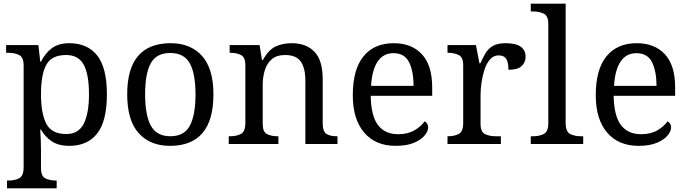

<svg xmlns="http://www.w3.org/2000/svg" viewBox="-20 -780 3727 1040"><path d="M18 240V198H26Q60 198 84 185.5Q108 173 108 126V-426Q108 -470 83.5 -482Q59 -494 26 -494H13V-536H188L198 -446H202Q225 -492 261 -519Q297 -546 355 -546Q454 -546 506.5 -479.5Q559 -413 559 -269Q559 -124 506.5 -57Q454 10 355 10Q297 10 260.5 -14.5Q224 -39 202 -78H198Q200 -49 201 -16.5Q202 16 202 35V131Q202 175 226.5 186.5Q251 198 284 198H287V240ZM339 -54Q405 -54 433.5 -109.5Q462 -165 462 -270Q462 -377 433.5 -429.5Q405 -482 338 -482Q260 -482 231 -429.5Q202 -377 202 -269Q202 -165 231 -109.5Q260 -54 339 -54Z M901 10Q793 10 731 -59Q669 -128 669 -269Q669 -409 728.5 -477.5Q788 -546 904 -546Q1012 -546 1074 -477.5Q1136 -409 1136 -269Q1136 -128 1076.5 -59Q1017 10 901 10ZM903 -42Q978 -42 1008.5 -99.5Q1039 -157 1039 -269Q1039 -381 1008 -437Q977 -493 902 -493Q827 -493 796.5 -437Q766 -381 766 -269Q766 -157 797 -99.5Q828 -42 903 -42Z M1219 0V-42H1227Q1261 -42 1285 -54.5Q1309 -67 1309 -114V-426Q1309 -470 1285.5 -482Q1262 -494 1229 -494H1224V-536H1386L1399 -455H1404Q1435 -511 1473.5 -528.5Q1512 -546 1560 -546Q1639 -546 1683.5 -499.5Q1728 -453 1728 -350V-114Q1728 -67 1748.5 -54.5Q1769 -42 1803 -42H1808V0H1634V-345Q1634 -410 1609.5 -446Q1585 -482 1524 -482Q1479 -482 1452.5 -459.5Q1426 -437 1414.5 -400Q1403 -363 1403 -320V-109Q1403 -65 1426.5 -53.5Q1450 -42 1483 -42H1488V0Z M2123 10Q2014 10 1952.5 -62Q1891 -134 1891 -264Q1891 -404 1949 -475Q2007 -546 2113 -546Q2210 -546 2265.5 -486Q2321 -426 2321 -307V-261H1988Q1990 -152 2027.5 -102.5Q2065 -53 2137 -53Q2189 -53 2225.5 -74.5Q2262 -96 2280 -123Q2287 -120 2293 -111Q2299 -102 2299 -89Q2299 -69 2280 -46Q2261 -23 2222 -6.5Q2183 10 2123 10ZM2220 -315Q2220 -395 2195.5 -443.5Q2171 -492 2111 -492Q2056 -492 2025.5 -446.5Q1995 -401 1990 -315Z M2404 0V-42H2407Q2441 -42 2465 -54.5Q2489 -67 2489 -114V-426Q2489 -470 2464.5 -482Q2440 -494 2407 -494H2404V-536H2558L2577 -437H2582Q2595 -467 2610 -492Q2625 -517 2650 -531.5Q2675 -546 2719 -546Q2774 -546 2800.5 -527Q2827 -508 2827 -473Q2827 -442 2805.5 -422Q2784 -402 2734 -402Q2734 -443 2722 -461.5Q2710 -480 2681 -480Q2653 -480 2634 -458Q2615 -436 2604 -402Q2593 -368 2588 -331.5Q2583 -295 2583 -266V-109Q2583 -65 2607.5 -53.5Q2632 -42 2665 -42H2693V0Z M2855 0V-42H2868Q2902 -42 2926 -54.5Q2950 -67 2950 -114V-650Q2950 -694 2925.5 -706Q2901 -718 2868 -718H2855V-760H3044V-114Q3044 -67 3068 -54.5Q3092 -42 3126 -42H3139V0Z M3439 10Q3330 10 3268.5 -62Q3207 -134 3207 -264Q3207 -404 3265 -475Q3323 -546 3429 -546Q3526 -546 3581.5 -486Q3637 -426 3637 -307V-261H3304Q3306 -152 3343.5 -102.5Q3381 -53 3453 -53Q3505 -53 3541.5 -74.5Q3578 -96 3596 -123Q3603 -120 3609 -111Q3615 -102 3615 -89Q3615 -69 3596 -46Q3577 -23 3538 -6.5Q3499 10 3439 10ZM3536 -315Q3536 -395 3511.5 -443.5Q3487 -492 3427 -492Q3372 -492 3341.5 -446.5Q3311 -401 3306 -315Z"/></svg>

Font: NotoSerif-Regular
Style: Regular
Weight: 400
Designer: Monotype Design Team
Foundry: Monotype Imaging Inc.
Version: Version 2.007; ttfautohint (v1.8) -l 8 -r 50 -G 200 -x 14 -D